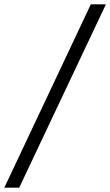

<svg xmlns="http://www.w3.org/2000/svg" viewBox="-50 -780 511 890"><path d="M-30 90 371 -760H441L39 90Z"/></svg>

Font: DM Sans 16pt Light
Style: Italic
Weight: 300
Italic angle: -10°
Version: Version 4.004;gftools[0.9.30]